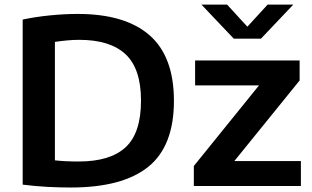

<svg xmlns="http://www.w3.org/2000/svg" viewBox="-20 -808 1356 834"><path d="M287.5 6.5Q239.5 6.5 186.5 3.8Q133.5 1 78.5 -6V-723Q131.5 -734.5 195.2 -741Q259 -747.5 317.5 -747.5Q523.5 -747.5 629.5 -655Q735.5 -562.5 735.5 -370Q735.5 -173 623.8 -83.2Q512 6.5 287.5 6.5ZM322 -106.5Q459 -106.5 525.8 -168.5Q592.5 -230.5 592.5 -371Q592.5 -509.5 525.5 -572.2Q458.5 -635 324 -635Q299.5 -635 272 -632.5Q244.5 -630 218.5 -626V-111.5Q261.5 -106.5 322 -106.5ZM822 0V-87L1105 -437H827.5V-545.5H1281.5V-458.5L998 -108.5H1287V0ZM995.5 -640 855 -788H966.5L1054.5 -692L1142.5 -788H1254L1113.5 -640Z"/></svg>

Font: Encode Sans SmExp SmBold
Style: Regular
Weight: 600
Width: 6
Designer: Multiple Designers
Foundry: Impallari Type
Version: Version 3.002; ttfautohint (v1.8.3) -l 8 -r 50 -G 200 -x 14 